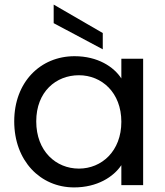

<svg xmlns="http://www.w3.org/2000/svg" viewBox="-20 -807 721 837"><path d="M303 10C404 10 475 -36 509 -87V0H604V-551H509V-465C476 -516 406 -562 305 -562C156 -562 42 -449 42 -278C42 -106 156 10 303 10ZM138 -278C138 -407 224 -479 324 -479C423 -479 509 -404 509 -276C509 -148 423 -72 324 -72C224 -72 138 -148 138 -278ZM214 -706 428 -592V-663L214 -787Z"/></svg>

Font: Malmofest
Style: Regular
Weight: 400
Designer: Jonny Pinhorn (Poppins), Kolossal
Version: Version 1.004;Glyphs 3.1.2 (3151)